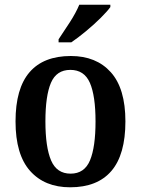

<svg xmlns="http://www.w3.org/2000/svg" viewBox="-20 -786 599 816"><path d="M278 10Q170 10 108 -59.5Q46 -129 46 -270Q46 -410 105.5 -479Q165 -548 281 -548Q389 -548 451 -479Q513 -410 513 -270Q513 -129 453.5 -59.5Q394 10 278 10ZM280 -48Q339 -48 362.5 -104.5Q386 -161 386 -270Q386 -379 362 -434Q338 -489 279 -489Q220 -489 196.5 -434Q173 -379 173 -270Q173 -161 197 -104.5Q221 -48 280 -48ZM229 -619Q250 -650 276.5 -691Q303 -732 317 -766H449V-756Q437 -739 408.5 -710.5Q380 -682 345.5 -653.5Q311 -625 283 -606H229Z"/></svg>

Font: Noto Serif Lao SemiCondensed SemiBold
Style: Regular
Weight: 600
Width: 4
Designer: Monotype Design Team
Foundry: Monotype Imaging Inc.
Version: Version 2.003; ttfautohint (v1.8.4.7-5d5b)